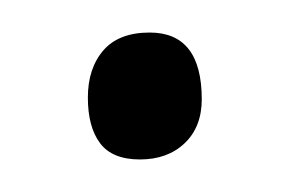

<svg xmlns="http://www.w3.org/2000/svg" viewBox="-20 -90 183 118"><path d="M72 -70Q104 -70 104 -29Q104 -12 93.5 -2Q83 8 66 8Q49 8 41.5 -2Q34 -12 34 -30Q34 -48 43.5 -59Q53 -70 72 -70Z"/></svg>

Font: Antic
Style: Regular
Weight: 400
Designer: Santiago Orozco
Foundry: Typemade
Version: Version 1.0012